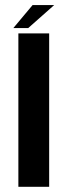

<svg xmlns="http://www.w3.org/2000/svg" viewBox="-20 -722 280 742"><path d="M51 0H170V-593H51ZM31.5 -613.5H89L189.5 -702.5H106Z"/></svg>

Font: Anybody Medium
Style: Regular
Weight: 500
Designer: Tyler Finck
Foundry: Etcetera Type Company
Version: Version 1.110